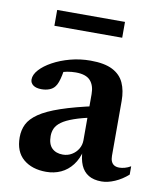

<svg xmlns="http://www.w3.org/2000/svg" viewBox="-75 -691 642 764"><g transform="rotate(10 246.0 -309.0)"><path d="M315.5 -280.5 317 -234.5Q266.5 -224.5 234.8 -213.2Q203 -202 186 -189.5Q169 -177 162.5 -162.8Q156 -148.5 156 -131.5Q156 -98.5 172.2 -82.8Q188.5 -67 216 -67Q236 -67 252.2 -76.8Q268.5 -86.5 278 -102.5Q287.5 -118.5 287.5 -137.5V-324Q287.5 -359 269.8 -378.5Q252 -398 211 -398Q194 -398 176.2 -394.8Q158.5 -391.5 143.5 -385L165.5 -417Q162.5 -394 159 -377.2Q155.5 -360.5 151.2 -349Q147 -337.5 141.5 -330.5Q133.5 -319.5 119.2 -314Q105 -308.5 87.5 -308.5Q65.5 -308.5 53.8 -317.2Q42 -326 42 -340Q42 -359.5 60 -379.5Q78 -399.5 109 -416.5Q140 -433.5 179.2 -444Q218.5 -454.5 261 -454.5Q317 -454.5 349.8 -437.8Q382.5 -421 396.2 -390.5Q410 -360 410 -318V-96.5Q410 -82.5 414.2 -73.2Q418.5 -64 426.5 -59.5Q434.5 -55 446.5 -55Q456.5 -55 468.5 -58.2Q480.5 -61.5 492.5 -68.5V-35Q468 -13 439.5 -0.8Q411 11.5 386 11.5Q354 11.5 333.2 -1.2Q312.5 -14 302.2 -38.2Q292 -62.5 291 -95.5L295.5 -98.5Q287 -62.5 268 -37.8Q249 -13 222 -0.5Q195 12 162.5 12Q105.5 12 70.5 -17.5Q35.5 -47 35.5 -105.5Q35.5 -134.5 47.2 -158.5Q59 -182.5 89.5 -203.5Q120 -224.5 174.8 -243.2Q229.5 -262 315.5 -280.5ZM94.5 -566V-630H368.5V-566Z"/></g></svg>

Font: Newsreader 16pt SemiBold
Style: Regular
Weight: 600
Designer: Hugues Gentile
Foundry: Production Type
Version: Version 1.003